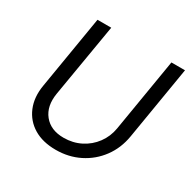

<svg xmlns="http://www.w3.org/2000/svg" viewBox="-159 -856 1025 1028"><g transform="rotate(30 354.0 -342.5)"><path d="M312 15Q231 15 175.5 -18.5Q120 -52 95 -112Q70 -172 83 -249L158 -700H243L167 -249Q153 -165 194.5 -113.5Q236 -62 316 -62Q373 -62 420.5 -86Q468 -110 499.5 -152.5Q531 -195 540 -249L615 -700H699L624 -249Q611 -170 567 -110.5Q523 -51 457 -18Q391 15 312 15Z"/></g></svg>

Font: Figtree
Style: Italic
Weight: 400
Italic angle: -9.5°
Foundry: Erik Kennedy
Version: Version 2.001; ttfautohint (v1.8.4.7-5d5b);gftools[0.9.27]